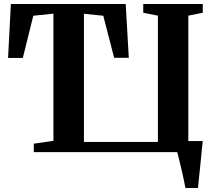

<svg xmlns="http://www.w3.org/2000/svg" viewBox="-20 -763 1074 963"><path d="M910 180Q907 162 901.5 137Q896 112 890 85.5Q884 59 878.2 36.2Q872.5 13.5 869 0H149.5V-42.5L248 -56.5V-694.5L147 -684L94.5 -472.5H20.5L34.5 -743H610.5L626 -473H552.5L498 -684L401 -694V-51H772V-684.5L698.5 -699V-743H997V-699L924.5 -684.5V-55.5H997Q995 -38 992.5 -14Q990 10 987.5 37.5Q985 65 982 91.8Q979 118.5 976.8 141.5Q974.5 164.5 973 180Z"/></svg>

Font: Merriweather 72pt
Style: Bold
Weight: 700
Version: Version 2.100